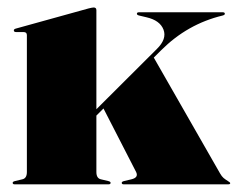

<svg xmlns="http://www.w3.org/2000/svg" viewBox="-20 -480 620 500"><path d="M18 0Q13 0 13 -4Q13 -7 19 -8.5L38 -13Q50 -15.5 50 -32V-388.5Q50 -396.5 41.5 -396.5H22Q16 -396.5 16 -401Q16 -404 21 -405.5L210.5 -458Q220.5 -460.5 224 -460.5Q231 -460.5 231 -453.5V-195.5L388.5 -352.5Q415 -378.5 405.8 -402.8Q396.5 -427 361.5 -435L342.5 -439.5Q336.5 -441 336.5 -444Q336.5 -448 341.5 -448H560.5Q565.5 -448 565.5 -444Q565.5 -441 559.5 -439.5Q468 -417.5 399.5 -349L380.5 -330L553 -28.5Q557.5 -20.5 562.2 -16.5Q567 -12.5 573.5 -8.5Q579.5 -5 579.5 -3Q579.5 0 574.5 0H302Q297 0 297 -4Q297 -7 303 -8.5L322 -13Q341.5 -17.5 334.5 -32L249.5 -197.5L231 -179V-32Q231 -15.5 243 -13L262 -8.5Q268 -7 268 -4Q268 0 263 0Z"/></svg>

Font: Fraunces 144pt Black
Style: Regular
Weight: 900
Version: Version 1.000;[0bf87f6ff]